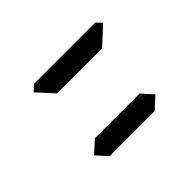

<svg xmlns="http://www.w3.org/2000/svg" viewBox="-107 -1234 1031 1031"><g transform="rotate(-45 408.0 -719.0)"><path d="M185 -969 219 -1000H684L713 -969L612 -876H270ZM583 -562 640 -499 573 -438H232L175 -500L243 -562Z"/></g></svg>

Font: DSEG7 Classic
Style: BoldItalic
Weight: 700
Italic angle: -5°
Designer: Keshikan(Twitter:@keshinomi_88pro)
Version: Version 0.46